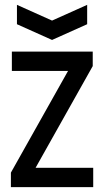

<svg xmlns="http://www.w3.org/2000/svg" viewBox="-20 -773 430 793"><path d="M25 0V-60L261 -480H29V-560H363V-500L127 -80H365V0ZM340 -753V-673L195 -608L50 -673V-753L195 -688Z"/></svg>

Font: Tektur SemiCondensed
Style: Regular
Weight: 400
Width: 4
Designer: Adam Jagosz
Foundry: Adam Jagosz
Version: Version 1.005;gftools[0.9.30]